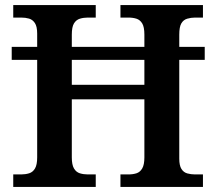

<svg xmlns="http://www.w3.org/2000/svg" viewBox="-20 -734 849 754"><path d="M32 0V-49H63Q80 -49 94.5 -53.5Q109 -58 117.5 -72.5Q126 -87 126 -116V-499H26V-550H126V-602Q126 -630 117 -643.5Q108 -657 94 -661Q80 -665 63 -665H32V-714H356V-665H325Q308 -665 293.5 -660.5Q279 -656 270.5 -642Q262 -628 262 -598V-550H547V-598Q547 -628 538.5 -642Q530 -656 516 -660.5Q502 -665 484 -665H453V-714H777V-665H746Q730 -665 715 -660.5Q700 -656 692 -642Q684 -628 684 -598V-550H784V-499H684V-111Q684 -84 692.5 -70.5Q701 -57 715.5 -53Q730 -49 746 -49H777V0H453V-49H484Q502 -49 516 -53.5Q530 -58 538.5 -72.5Q547 -87 547 -116V-344H262V-116Q262 -87 270.5 -72.5Q279 -58 293.5 -53.5Q308 -49 325 -49H356V0ZM262 -401H547V-499H262Z"/></svg>

Font: Noto Serif Bengali SemiBold
Style: Regular
Weight: 600
Version: Version 2.003